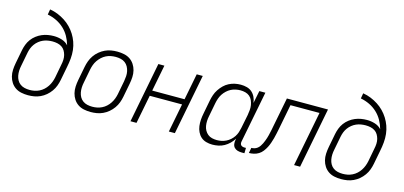

<svg xmlns="http://www.w3.org/2000/svg" viewBox="-66 -1179 3431 1629"><g transform="rotate(15 1650.0 -364.0)"><path d="M219 12Q189 12 160 6Q131 0 108 -15.5Q85 -31 69.5 -54.5Q54 -78 47 -106Q40 -134 41.5 -164Q43 -194 49 -225L72 -345Q77 -370 86.5 -395Q96 -420 112.5 -442.5Q129 -465 152 -482.5Q175 -500 200 -510.5Q225 -521 251 -525.5Q277 -530 303 -530Q340 -530 374.5 -519Q409 -508 431 -483Q420 -523 400 -558.5Q380 -594 350.5 -621.5Q321 -649 284 -667Q247 -685 205 -693L213 -740Q250 -734 283 -720.5Q316 -707 345.5 -688Q375 -669 399.5 -644Q424 -619 442.5 -589.5Q461 -560 473 -526.5Q485 -493 489 -456.5Q493 -420 489.5 -382Q486 -344 478 -305L455 -185Q450 -159 440.5 -133Q431 -107 414 -83Q397 -59 374.5 -40Q352 -21 326 -9Q300 3 273 7.5Q246 12 219 12ZM221 -35Q242 -35 263 -39Q284 -43 304.5 -53Q325 -63 342 -78.5Q359 -94 371.5 -113Q384 -132 392 -153Q400 -174 404 -194L426 -311Q431 -333 432 -355Q433 -377 428 -397Q423 -417 412.5 -434.5Q402 -452 385 -463Q368 -474 347 -478.5Q326 -483 304 -483Q284 -483 263 -479.5Q242 -476 222.5 -467.5Q203 -459 185.5 -445Q168 -431 155 -413Q142 -395 134.5 -375.5Q127 -356 123 -336L100 -216Q95 -193 94 -170.5Q93 -148 97 -127Q101 -106 111 -88Q121 -70 138 -57.5Q155 -45 176.5 -40Q198 -35 221 -35Z M769 12Q739 12 710 6Q681 0 658 -15.5Q635 -31 619.5 -54.5Q604 -78 597 -106Q590 -134 591.5 -164Q593 -194 599 -225L622 -345Q627 -371 636.5 -397Q646 -423 662.5 -447Q679 -471 702 -490Q725 -509 750.5 -521Q776 -533 803 -537.5Q830 -542 857 -542Q887 -542 916.5 -536Q946 -530 969 -514.5Q992 -499 1007.5 -475.5Q1023 -452 1030 -424Q1037 -396 1035.5 -366Q1034 -336 1028 -305L1005 -185Q1000 -159 990.5 -133Q981 -107 964 -83Q947 -59 924.5 -40Q902 -21 876 -9Q850 3 823 7.5Q796 12 769 12ZM771 -35Q792 -35 813 -39Q834 -43 854.5 -53Q875 -63 892 -78.5Q909 -94 921.5 -113Q934 -132 942 -153Q950 -174 954 -194L977 -314Q981 -337 982.5 -359.5Q984 -382 979.5 -403Q975 -424 965 -442Q955 -460 938.5 -472.5Q922 -485 900.5 -490Q879 -495 856 -495Q835 -495 813.5 -491Q792 -487 772 -477Q752 -467 735 -451.5Q718 -436 705 -417Q692 -398 684.5 -377Q677 -356 673 -336L650 -216Q645 -193 644 -170.5Q643 -148 647 -127Q651 -106 661 -88Q671 -70 688 -57.5Q705 -45 726.5 -40Q748 -35 771 -35Z M1117 0 1220 -530H1273L1228 -299H1512L1557 -530H1610L1507 0H1454L1503 -251H1219L1170 0Z M1838 12Q1810 12 1783.5 4.5Q1757 -3 1738 -20Q1719 -37 1707.5 -61Q1696 -85 1692.5 -112Q1689 -139 1691 -167.5Q1693 -196 1699 -225L1722 -345Q1727 -370 1735.5 -395Q1744 -420 1759.5 -443.5Q1775 -467 1795 -486.5Q1815 -506 1839.5 -518.5Q1864 -531 1890 -536.5Q1916 -542 1942 -542Q1970 -542 1996 -535Q2022 -528 2041 -511Q2060 -494 2071 -470Q2082 -446 2085 -420L2107 -530H2160L2072 -79Q2070 -70 2071 -61.5Q2072 -53 2077 -47Q2082 -41 2090 -38Q2098 -35 2107 -35H2122L2121 12H2097Q2078 12 2060.5 7Q2043 2 2031.5 -10.5Q2020 -23 2017.5 -41.5Q2015 -60 2019 -79L2021 -90Q2007 -66 1986.5 -46Q1966 -26 1942 -12.5Q1918 1 1891 6.5Q1864 12 1838 12ZM1866 -35Q1886 -35 1906 -39Q1926 -43 1945.5 -52.5Q1965 -62 1982 -77Q1999 -92 2011 -110.5Q2023 -129 2029.5 -148.5Q2036 -168 2040 -188L2064 -308Q2068 -331 2070 -353.5Q2072 -376 2068.5 -397Q2065 -418 2056.5 -437.5Q2048 -457 2032 -470.5Q2016 -484 1995 -489.5Q1974 -495 1951 -495Q1931 -495 1909.5 -490.5Q1888 -486 1868.5 -476Q1849 -466 1832 -450Q1815 -434 1803 -415.5Q1791 -397 1784 -376.5Q1777 -356 1773 -336L1750 -216Q1745 -193 1744 -171Q1743 -149 1746.5 -128Q1750 -107 1760 -89Q1770 -71 1786 -58Q1802 -45 1823 -40Q1844 -35 1866 -35Z M2157 0 2166 -47Q2179 -47 2193 -51Q2207 -55 2218.5 -64Q2230 -73 2238.5 -85.5Q2247 -98 2253 -110.5Q2259 -123 2264 -136Q2269 -149 2273.5 -162.5Q2278 -176 2281 -189Q2284 -202 2287 -215.5Q2290 -229 2293 -242.5Q2296 -256 2298 -269L2349 -530H2710L2607 0H2554L2648 -483H2393L2350 -261Q2345 -239 2341 -218Q2337 -197 2331 -176Q2325 -155 2318 -134Q2311 -113 2300.5 -92.5Q2290 -72 2275.5 -53Q2261 -34 2241.5 -22Q2222 -10 2200 -5Q2178 0 2157 0Z M2969 12Q2939 12 2910 6Q2881 0 2858 -15.5Q2835 -31 2819.5 -54.5Q2804 -78 2797 -106Q2790 -134 2791.5 -164Q2793 -194 2799 -225L2822 -345Q2827 -370 2836.5 -395Q2846 -420 2862.5 -442.5Q2879 -465 2902 -482.5Q2925 -500 2950 -510.5Q2975 -521 3001 -525.5Q3027 -530 3053 -530Q3090 -530 3124.5 -519Q3159 -508 3181 -483Q3170 -523 3150 -558.5Q3130 -594 3100.5 -621.5Q3071 -649 3034 -667Q2997 -685 2955 -693L2963 -740Q3000 -734 3033 -720.5Q3066 -707 3095.5 -688Q3125 -669 3149.5 -644Q3174 -619 3192.5 -589.5Q3211 -560 3223 -526.5Q3235 -493 3239 -456.5Q3243 -420 3239.5 -382Q3236 -344 3228 -305L3205 -185Q3200 -159 3190.5 -133Q3181 -107 3164 -83Q3147 -59 3124.5 -40Q3102 -21 3076 -9Q3050 3 3023 7.5Q2996 12 2969 12ZM2971 -35Q2992 -35 3013 -39Q3034 -43 3054.5 -53Q3075 -63 3092 -78.5Q3109 -94 3121.5 -113Q3134 -132 3142 -153Q3150 -174 3154 -194L3176 -311Q3181 -333 3182 -355Q3183 -377 3178 -397Q3173 -417 3162.5 -434.5Q3152 -452 3135 -463Q3118 -474 3097 -478.5Q3076 -483 3054 -483Q3034 -483 3013 -479.5Q2992 -476 2972.5 -467.5Q2953 -459 2935.5 -445Q2918 -431 2905 -413Q2892 -395 2884.5 -375.5Q2877 -356 2873 -336L2850 -216Q2845 -193 2844 -170.5Q2843 -148 2847 -127Q2851 -106 2861 -88Q2871 -70 2888 -57.5Q2905 -45 2926.5 -40Q2948 -35 2971 -35Z"/></g></svg>

Font: Lode Dark
Style: Italic
Weight: 400
Italic angle: -11°
Monospace: yes
Designer: Belleve Invis
Foundry: Belleve Invis
Version: Version 29.2.0; ttfautohint (v1.8.3)